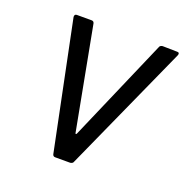

<svg xmlns="http://www.w3.org/2000/svg" viewBox="-98 -597 668 688"><g transform="rotate(20 236.0 -253.0)"><path d="M173 -8 73 -495V-497Q73 -506 82 -506H138Q146 -506 148 -498L222 -106Q222 -104 224 -104Q226 -104 227 -106L397 -498Q398 -502 402 -504Q406 -506 409 -506L465 -505Q470 -505 471.5 -502Q473 -499 471 -494L252 -8Q251 -4 247 -2Q243 0 240 0H183Q175 0 173 -8Z"/></g></svg>

Font: Barlow
Style: Italic
Weight: 400
Italic angle: -7°
Designer: Jeremy Tribby
Foundry: Tribby Type
Version: Version 1.408